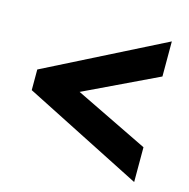

<svg xmlns="http://www.w3.org/2000/svg" viewBox="-78 -673 619 629"><g transform="rotate(15 231.0 -358.5)"><path d="M430 -120 28 -324V-394L430 -597V-478L181 -359L430 -238Z"/></g></svg>

Font: Noto Sans Display ExtraCondensed
Style: Bold
Weight: 700
Width: 2
Designer: Monotype Design Team
Foundry: Monotype Imaging Inc.
Version: Version 2.003